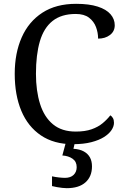

<svg xmlns="http://www.w3.org/2000/svg" viewBox="-20 -744 654 1004"><path d="M361 10Q262 10 194 -36Q126 -82 91.5 -164.5Q57 -247 57 -358Q57 -466 93.5 -548.5Q130 -631 201.5 -677.5Q273 -724 378 -724Q446 -724 491 -709.5Q536 -695 558 -669.5Q580 -644 580 -612Q580 -580 555 -561Q530 -542 493 -542Q493 -573 482 -602.5Q471 -632 445.5 -651.5Q420 -671 376 -671Q301 -671 255 -634.5Q209 -598 188.5 -528Q168 -458 168 -358Q168 -269 189.5 -200.5Q211 -132 257 -94Q303 -56 376 -56Q425 -56 459 -68Q493 -80 516.5 -99.5Q540 -119 557 -141Q565 -136 570.5 -126.5Q576 -117 576 -102Q576 -83 563 -63.5Q550 -44 524 -27.5Q498 -11 457.5 -0.5Q417 10 361 10ZM329 240Q319 240 305.5 238.5Q292 237 278 234.5Q264 232 252 229V178Q270 182 288.5 184Q307 186 320 186Q349 186 365 170.5Q381 155 381 130Q381 101 359.5 86Q338 71 306 69L327 -9H374L364 34Q397 36 418.5 48Q440 60 450.5 79.5Q461 99 461 126Q461 179 427 209.5Q393 240 329 240Z"/></svg>

Font: Noto Serif Sinhala
Style: Regular
Weight: 400
Designer: Jelle Bosma - Monotype Design Team
Foundry: Monotype Imaging Inc.
Version: Version 2.006